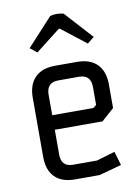

<svg xmlns="http://www.w3.org/2000/svg" viewBox="-82 -776 604 832"><g transform="rotate(-10 219.5 -360.0)"><path d="M181 0Q122 0 91.5 -31Q61 -62 61 -120V-380Q61 -437 91.5 -468.5Q122 -500 181 -500H276Q335 -500 365.5 -468.5Q396 -437 396 -380V-276L341 -227H131V-118Q131 -64 183 -64H288L369 -88L387 -27L288 0ZM131 -381V-291H312L326 -302V-381Q326 -435 274 -435H183Q131 -435 131 -381ZM256 -716 367 -594 337 -570 228 -655H224L115 -570L85 -594L197 -716Q224 -724 256 -716Z"/></g></svg>

Font: Strong
Style: Regular
Weight: 400
Designer: Roman Shchyukin (Gaslight Type Foundry)
Foundry: Cyreal (www.cyreal.org)
Version: Version 1.001